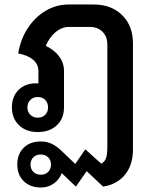

<svg xmlns="http://www.w3.org/2000/svg" viewBox="-20 -578 680 855"><path d="M572 -385V88Q572 156 537 199.5Q502 243 439 253L366 184L318 253L255 193Q244 222 219 239.5Q194 257 162 257Q115 257 86 229Q57 201 57 155Q57 108 85.5 80Q114 52 161 52Q188 52 209.5 62Q231 72 251 91L315 152L360 87L431 151Q447 142 452.5 125Q458 108 458 72V-380Q458 -415 436.5 -436.5Q415 -458 380 -458H287Q255 -458 227.5 -435Q200 -412 184 -374Q223 -355 244 -326Q265 -297 265 -262V-100Q265 -50 233 -20Q201 10 148 10Q96 10 64.5 -20.5Q33 -51 33 -100Q33 -148 62.5 -177.5Q92 -207 141 -207Q148 -207 151 -206V-262Q151 -292 127.5 -312Q104 -332 61 -340Q71 -402 103 -451.5Q135 -501 182.5 -529.5Q230 -558 286 -558H397Q476 -558 524 -510.5Q572 -463 572 -385ZM194 -100Q194 -120 181.5 -133Q169 -146 148 -146Q128 -146 115 -133Q102 -120 102 -100Q102 -80 115 -67Q128 -54 148 -54Q169 -54 181.5 -67Q194 -80 194 -100ZM207 155Q207 135 194.5 122.5Q182 110 161 110Q141 110 128.5 122.5Q116 135 116 155Q116 175 128.5 187.5Q141 200 162 200Q182 200 194.5 187.5Q207 175 207 155Z"/></svg>

Font: Bai Jamjuree SemiBold
Style: Regular
Weight: 600
Version: Version 1.000; ttfautohint (v1.6)